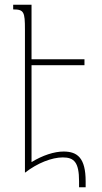

<svg xmlns="http://www.w3.org/2000/svg" viewBox="-20 -734 432 816"><path d="M250 -90C211 -90 161 -74 114 -45V-457H339V-482H114V-714H36V-694C82 -694 86 -683 86 -609V0C139 -41 200 -65 247 -65C295 -65 316 -44 316 36V62H344V37C344 -63 309 -90 250 -90Z"/></svg>

Font: Noto Serif Armenian ExtraCondensed Thin
Style: Regular
Weight: 100
Width: 2
Designer: Monotype Design Team
Foundry: Monotype Imaging Inc.
Version: Version 2.008